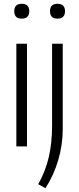

<svg xmlns="http://www.w3.org/2000/svg" viewBox="-20 -770 415 1010"><path d="M94 -672Q55 -672 55 -711Q55 -750 94 -750Q134 -750 134 -711Q134 -672 94 -672ZM66 -540H122V0H66ZM282 -672Q243 -672 243 -711Q243 -750 282 -750Q322 -750 322 -711Q322 -672 282 -672ZM181 199Q219 132 236.5 57Q254 -18 254 -110V-540H310V-90Q310 -9 286.5 71.5Q263 152 219 220Z"/></svg>

Font: Encode Sans Compressed
Style: Light
Weight: 300
Designer: Pablo Impallari, Andres Torresi
Foundry: Pablo Impallari, Andres Torresi
Version: Version 1.000; ttfautohint (v1.00) -l 8 -r 50 -G 200 -x 14 -